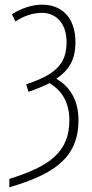

<svg xmlns="http://www.w3.org/2000/svg" viewBox="-20 -561 396 822"><path d="M20 205V241C202 187 316 120 316 -46C316 -142 271 -195 221 -224C275 -260 303 -305 303 -380C303 -487 243 -541 161 -541C113 -541 70 -524 31 -500L46 -469C79 -491 118 -506 160 -506C216 -506 265 -466 265 -380C265 -283 212 -240 92 -200L102 -168C135 -179 168 -193 192 -205C244 -174 277 -124 277 -46C277 92 189 152 20 205Z"/></svg>

Font: Noto Sans ExtraCondensed ExtraLight
Style: Regular
Weight: 200
Width: 2
Designer: Monotype Design Team
Foundry: Monotype Imaging Inc.
Version: Version 2.013